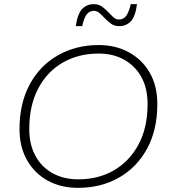

<svg xmlns="http://www.w3.org/2000/svg" viewBox="-20 -895 820 925"><path d="M355 10Q274 10 210.5 -24.5Q147 -59 110.5 -123Q74 -187 74 -273Q74 -397 123 -488Q172 -579 259 -628.5Q346 -678 456 -678Q537 -678 601 -643Q665 -608 701.5 -544.5Q738 -481 738 -394Q738 -270 689 -179.5Q640 -89 553.5 -39.5Q467 10 355 10ZM357 -31Q454 -31 529 -74.5Q604 -118 647.5 -199Q691 -280 691 -394Q691 -470 661 -524Q631 -578 578 -607.5Q525 -637 455 -637Q358 -637 282.5 -593.5Q207 -550 164 -468.5Q121 -387 121 -273Q121 -199 150.5 -144.5Q180 -90 233.5 -60.5Q287 -31 357 -31ZM345 -769Q354 -830 376.5 -852.5Q399 -875 431 -875Q454 -875 470 -864Q486 -853 499.5 -838.5Q513 -824 525.5 -812.5Q538 -801 554 -801Q572 -801 585.5 -815.5Q599 -830 610 -875H640Q632 -814 609.5 -791.5Q587 -769 555 -769Q532 -769 516 -780Q500 -791 486.5 -805.5Q473 -820 460 -831.5Q447 -843 432 -843Q414 -843 400 -828.5Q386 -814 376 -769Z"/></svg>

Font: Gantari ExtraLight
Style: Italic
Weight: 250
Italic angle: -10°
Designer: Anugrah Pasau
Foundry: Lafontype
Version: Version 1.000